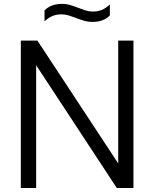

<svg xmlns="http://www.w3.org/2000/svg" viewBox="-20 -944 775 964"><path d="M84.5 0V-740H168L573.5 -123.5V-740H650V0H566.5L161.5 -616.5V0ZM444.5 -834Q421 -834 400 -840.5Q379 -847 360 -854.5Q342 -861 324.8 -866.5Q307.5 -872 289.5 -872Q262.5 -872 242.5 -863.2Q222.5 -854.5 203.5 -837V-891.5Q235.5 -924.5 290.5 -924.5Q314 -924.5 335 -918Q356 -911.5 375 -904Q393 -897 410.2 -891.5Q427.5 -886 445.5 -886Q472.5 -886 492.5 -894.8Q512.5 -903.5 531.5 -921.5V-866.5Q500 -834 444.5 -834Z"/></svg>

Font: Encode Sans
Style: Regular
Weight: 400
Designer: Multiple Designers
Foundry: Impallari Type
Version: Version 3.002; ttfautohint (v1.8.3) -l 8 -r 50 -G 200 -x 14 